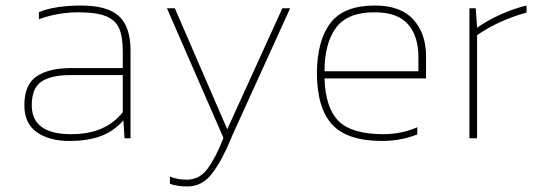

<svg xmlns="http://www.w3.org/2000/svg" viewBox="-20 -504 1973 700"><path d="M429.9 -65.2 433.9 0H455.9V-318.8Q455.9 -406.9 413.4 -445.4Q371 -483.8 275.6 -483.8Q230.7 -483.8 191.3 -478Q152 -472.1 121.9 -460V-433.9Q190.6 -459.1 266.6 -459.1Q331.8 -459.1 366.2 -445.1Q400.6 -431.2 414.1 -401.1Q427.6 -371 427.6 -317V-255.8H238.8Q158.7 -255.8 113.8 -225.9Q68.8 -196 68.8 -120.1Q68.8 -54 114.2 -22Q159.6 9.9 232.9 9.9Q300.8 9.9 348.2 -8.1Q395.7 -26.1 429.9 -65.2ZM95.8 -120.1Q95.8 -184.8 133.3 -208Q170.9 -231.1 241 -230.2H427.6V-94.9Q364.7 -14.8 239.7 -14.8Q95.8 -14.8 95.8 -120.1Z M662.8 175.8Q718.5 175.8 754.9 126.3Q791.4 76.9 822.4 0.9Q825.5 -5.8 826.4 -9L1037.8 -473.9H1009.4L808.5 -32.8L617.4 -473.9H588.6L794.5 -1.8Q793.6 0 792.7 4Q766.6 70.1 737.2 110.6Q707.7 151.1 660.5 151.1Q627.7 151.1 599.4 139.8V165.9Q612.4 170.9 628.6 173.3Q644.8 175.8 662.8 175.8Z M1501.3 -13.9V-40Q1471.2 -27 1440.2 -20.9Q1409.2 -14.8 1378.1 -14.8Q1262.1 -14.8 1214.3 -62.9Q1166.4 -111.1 1163.2 -218.1H1533.3V-299.9Q1533.3 -380.8 1487.4 -432.3Q1441.5 -483.8 1347.1 -483.8Q1234.3 -483.8 1185.7 -421.3Q1137.1 -358.8 1135.3 -241Q1135.3 -111.1 1190.4 -50.6Q1245.5 9.9 1373.2 9.9Q1407.4 9.9 1438.8 4Q1470.3 -1.8 1501.3 -13.9ZM1347.1 -459.1Q1428.5 -459.1 1467 -416.1Q1505.4 -373.2 1505.4 -295.9V-244.2H1163.2Q1163.2 -347.1 1205.7 -403.6Q1248.2 -460 1347.1 -459.1Z M1719.4 0V-375.9Q1797.7 -429.9 1899.7 -458.2V-483.8Q1853.4 -473 1805.5 -451.4Q1757.6 -429.9 1719.4 -402.9L1714.5 -473.9H1691.5V0Z"/></svg>

Font: Arad-VF Thin Dots1
Style: Regular
Weight: 100
Designer: Mohammad Darvishi
Version: Version 1.000;August 30, 2024;FontCreator 15.0.0.2992 64-bit